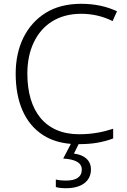

<svg xmlns="http://www.w3.org/2000/svg" viewBox="-20 -744 663 1004"><path d="M403.8 -671.9C462.9 -671.9 517.6 -659.2 568.8 -633.8L591.8 -685.1C536.6 -710.9 474.1 -724.1 404.8 -724.1C332 -724.1 270.5 -708.5 219.7 -677.2C117.7 -614.3 62 -500 62 -358.9C62 -210.9 110.4 -97.2 207.5 -36.1C247.1 -11.2 294.9 3.9 350.6 8.3L310.5 85C372.6 88.9 407.7 106 407.7 143.1C407.7 182.6 376 200.2 326.7 200.2C303.7 200.2 285.2 198.2 272 194.8V233.9C285.2 238.3 303.2 240.2 325.7 240.2C407.2 240.2 455.6 203.1 455.6 142.1C455.6 92.8 418.9 65.4 366.7 59.1L391.1 9.8C428.7 9.8 462.4 7.3 491.2 2C520.5 -3.4 547.4 -10.7 571.8 -20V-70.8C520.5 -53.7 462.9 -42 394 -42C213.4 -42 123 -167 123 -358.9C123 -420.9 134.3 -475.6 156.7 -522.5C201.2 -616.2 286.6 -671.9 403.8 -671.9Z"/></svg>

Font: Noto Reveo Sans
Style: Regular
Weight: 300
Designer: Monotype Design Team
Foundry: Monotype Imaging Inc.
Version: Version 2.007